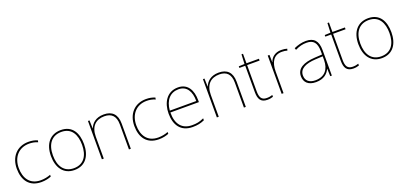

<svg xmlns="http://www.w3.org/2000/svg" viewBox="19 -1568 5245 2487"><g transform="rotate(-20 2642.0 -324.5)"><path d="M302 10C357 10 405 -2 438 -16V-41C399 -25 350 -15 302 -15C150 -15 86 -125 86 -261C86 -409 175 -513 319 -513C357 -513 397 -507 437 -489L442 -514C405 -530 367 -538 319 -538C157 -538 59 -422 59 -261C59 -106 133 10 302 10Z M987 -264C987 -417 923 -538 764 -538C617 -538 531 -432 531 -264C531 -107 606 10 758 10C915 10 987 -109 987 -264ZM558 -264C558 -420 632 -513 764 -513C905 -513 960 -402 960 -264C960 -119 898 -15 758 -15C623 -15 558 -117 558 -264Z M1356 -538C1244 -538 1187 -478 1164 -417H1162L1158 -528H1137V0H1163V-302C1163 -446 1241 -513 1356 -513C1453 -513 1510 -462 1510 -345V0H1536V-346C1536 -477 1470 -538 1356 -538Z M1922 10C1977 10 2025 -2 2058 -16V-41C2019 -25 1970 -15 1922 -15C1770 -15 1706 -125 1706 -261C1706 -409 1795 -513 1939 -513C1977 -513 2017 -507 2057 -489L2062 -514C2025 -530 1987 -538 1939 -538C1777 -538 1679 -422 1679 -261C1679 -106 1753 10 1922 10Z M2379 -538C2225 -538 2151 -408 2151 -259C2151 -104 2222 10 2388 10C2452 10 2500 0 2551 -23V-50C2489 -22 2452 -15 2388 -15C2251 -15 2176 -105 2178 -266H2571V-291C2571 -430 2514 -538 2379 -538ZM2379 -513C2491 -513 2545 -423 2544 -291H2179C2191 -436 2267 -513 2379 -513Z M2941 -538C2829 -538 2772 -478 2749 -417H2747L2743 -528H2722V0H2748V-302C2748 -446 2826 -513 2941 -513C3038 -513 3095 -462 3095 -345V0H3121V-346C3121 -477 3055 -538 2941 -538Z M3417 -15C3343 -15 3322 -61 3322 -143V-503H3494V-528H3322V-659H3301L3295 -528L3215 -525V-503H3296V-140C3296 -47 3324 10 3417 10C3452 10 3474 4 3496 -3V-28C3474 -20 3450 -15 3417 -15Z M3802 -536C3717 -536 3662 -488 3643 -427H3641L3639 -528H3615V0H3641V-297C3641 -428 3691 -511 3802 -511C3832 -511 3852 -508 3877 -501L3883 -525C3859 -532 3834 -536 3802 -536Z M4143 -537C4084 -537 4029 -522 3976 -498L3985 -472C4042 -501 4090 -512 4143 -512C4236 -512 4281 -463 4281 -343V-300L4178 -294C4021 -285 3927 -234 3927 -129C3927 -45 3981 10 4087 10C4195 10 4251 -42 4279 -103H4281L4285 0H4307V-350C4307 -480 4252 -537 4143 -537ZM4180 -270 4281 -275V-220C4279 -99 4220 -15 4087 -15C4002 -15 3955 -58 3955 -129C3955 -222 4044 -263 4180 -270Z M4602 -15C4528 -15 4507 -61 4507 -143V-503H4679V-528H4507V-659H4486L4480 -528L4400 -525V-503H4481V-140C4481 -47 4509 10 4602 10C4637 10 4659 4 4681 -3V-28C4659 -20 4635 -15 4602 -15Z M5224 -264C5224 -417 5160 -538 5001 -538C4854 -538 4768 -432 4768 -264C4768 -107 4843 10 4995 10C5152 10 5224 -109 5224 -264ZM4795 -264C4795 -420 4869 -513 5001 -513C5142 -513 5197 -402 5197 -264C5197 -119 5135 -15 4995 -15C4860 -15 4795 -117 4795 -264Z"/></g></svg>

Font: Noto Sans Canadian Aboriginal Thin
Style: Regular
Weight: 100
Designer: Monotype Design Team, Typotheque's Kevin King
Foundry: Monotype Imaging Inc.
Version: Version 2.004